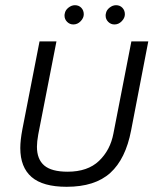

<svg xmlns="http://www.w3.org/2000/svg" viewBox="-20 -709 590 738"><path d="M58 0ZM58 -140Q58 -170 66 -212L132 -550H197L127 -192Q122 -164 122 -145Q122 -97 150 -73Q178 -49 240 -49Q317 -49 360.5 -90.5Q404 -132 416 -196L485 -550H550L484 -208Q463 -98 404 -44.5Q345 9 236 9Q145 9 101.5 -28.5Q58 -66 58 -140ZM228 -649Q228 -654 229 -657Q231 -670 243 -679.5Q255 -689 268 -689Q283 -689 292.5 -679Q302 -669 302 -654Q302 -640 290 -627.5Q278 -615 262 -615Q248 -615 238 -625Q228 -635 228 -649ZM386 -649Q386 -654 387 -657Q389 -670 401 -679.5Q413 -689 426 -689Q441 -689 450.5 -679Q460 -669 460 -654Q460 -640 448 -627.5Q436 -615 420 -615Q406 -615 396 -625Q386 -635 386 -649Z"/></svg>

Font: Cambay Devanagari
Style: Italic
Weight: 400
Italic angle: -11°
Designer: Pooja Saxena
Foundry: Pooja Saxena
Version: Version 1.018;PS 001.018;hotconv 1.0.70;makeotf.lib2.5.58329